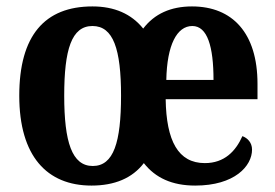

<svg xmlns="http://www.w3.org/2000/svg" viewBox="-20 -568 858 598"><path d="M265 10C337 10 392 -13 428 -60C464 -14 516 10 588 10C711 10 765 -51 765 -102C765 -124 751 -138 735 -144C714 -97 679 -60 618 -60C535 -60 498 -129 496 -259H782V-307C782 -465 704 -548 578 -548C512 -548 461 -525 426 -479C389 -525 336 -548 268 -548C119 -548 40 -457 40 -270C40 -82 126 10 265 10ZM645 -319H498C500 -428 531 -487 579 -487C626 -487 645 -423 645 -319ZM269 -51C204 -51 180 -126 180 -270C180 -414 203 -487 268 -487C333 -487 357 -415 357 -270C357 -125 334 -51 269 -51Z"/></svg>

Font: Noto Serif Georgian Condensed Bold
Style: Regular
Weight: 700
Width: 3
Designer: Monotype Design Team, Akaki Razmadze
Foundry: Google LLC
Version: Version 2.003